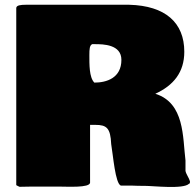

<svg xmlns="http://www.w3.org/2000/svg" viewBox="-20 -754 802 790"><path d="M757.8 2C760.7 2 761.7 -1 761.7 -7.8C757.8 -22.5 746.1 -36.1 743.2 -50.8V-93.8C731.4 -189.5 740.2 -330.1 619.1 -368.2C693.4 -402.3 738.3 -456.1 738.3 -541C738.3 -661.1 660.2 -730.5 511.7 -734.4H85.9C65.4 -734.4 46.9 -732.4 46.9 -720.7V7.8C51.8 10.7 55.7 12.7 60.5 14.6C90.8 13.7 120.1 13.7 150.4 13.7H220.7C258.8 13.7 347.7 19.5 350.6 -2V-240.2H372.1C418.9 -240.2 434.6 -227.5 437.5 -161.1C445.3 -116.2 454.1 2 477.5 9.8H526.4C541 10.7 557.6 10.7 574.2 10.7C611.2 10.7 734.3 25.5 757.8 2ZM347.7 -527.3C347.7 -551.8 348.6 -567.4 359.4 -572.3H371.1C404.3 -572.3 479.5 -571.3 479.5 -507.8C479.5 -432.6 418 -414.1 368.2 -414.1C346.7 -435.5 347.7 -490.2 347.7 -527.3Z"/></svg>

Font: Bowlby One SC
Style: Regular
Weight: 400
Width: 1
Version: Version 1.2